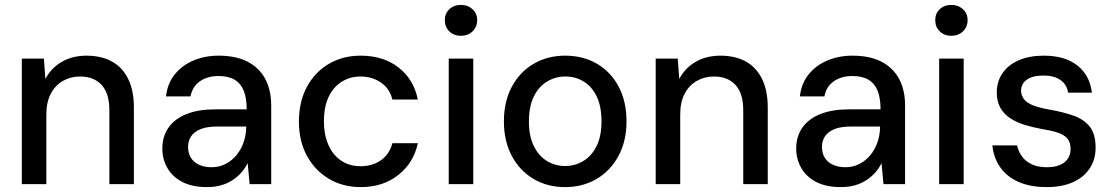

<svg xmlns="http://www.w3.org/2000/svg" viewBox="-20 -751 4539 783"><path d="M69 0V-512H159L165 -429Q188 -473 231.5 -498.5Q275 -524 333 -524Q392 -524 435 -501Q478 -478 502 -430.5Q526 -383 526 -312V0H426V-302Q426 -370 394.5 -404.5Q363 -439 306 -439Q268 -439 236.5 -421Q205 -403 187 -368.5Q169 -334 169 -284V0Z M824 12Q763 12 722.5 -9.5Q682 -31 662 -67Q642 -103 642 -145Q642 -195 667.5 -231Q693 -267 741 -286Q789 -305 856 -305H986Q986 -351 974 -381Q962 -411 936.5 -426Q911 -441 871 -441Q827 -441 796 -420Q765 -399 757 -358H657Q663 -411 693 -448Q723 -485 769.5 -504.5Q816 -524 871 -524Q942 -524 989.5 -499.5Q1037 -475 1061.5 -429.5Q1086 -384 1086 -321V0H998L990 -86Q980 -65 964.5 -47.5Q949 -30 928.5 -16.5Q908 -3 882 4.5Q856 12 824 12ZM843 -69Q874 -69 900 -82.5Q926 -96 944.5 -118.5Q963 -141 973 -169.5Q983 -198 984 -230V-235H866Q823 -235 797 -224Q771 -213 759 -194.5Q747 -176 747 -152Q747 -127 758 -108.5Q769 -90 791 -79.5Q813 -69 843 -69Z M1451 12Q1378 12 1321 -22Q1264 -56 1231.5 -116Q1199 -176 1199 -255Q1199 -336 1231.5 -396.5Q1264 -457 1321 -490.5Q1378 -524 1451 -524Q1543 -524 1605 -476Q1667 -428 1684 -345H1580Q1570 -389 1534 -414Q1498 -439 1450 -439Q1408 -439 1374 -418Q1340 -397 1320.5 -356.5Q1301 -316 1301 -256Q1301 -212 1312.5 -177.5Q1324 -143 1344 -120Q1364 -97 1391 -85Q1418 -73 1450 -73Q1482 -73 1509 -84Q1536 -95 1554.5 -116.5Q1573 -138 1580 -167H1684Q1667 -87 1604.5 -37.5Q1542 12 1451 12Z M1810 0V-512H1910V0ZM1860 -605Q1831 -605 1812.5 -623Q1794 -641 1794 -669Q1794 -696 1812.5 -713.5Q1831 -731 1860 -731Q1888 -731 1907 -713.5Q1926 -696 1926 -669Q1926 -641 1907 -623Q1888 -605 1860 -605Z M2284 12Q2212 12 2155.5 -21.5Q2099 -55 2067 -115.5Q2035 -176 2035 -256Q2035 -337 2067.5 -397.5Q2100 -458 2156.5 -491Q2213 -524 2285 -524Q2358 -524 2414.5 -491Q2471 -458 2503 -397.5Q2535 -337 2535 -256Q2535 -176 2502.5 -115.5Q2470 -55 2413.5 -21.5Q2357 12 2284 12ZM2284 -74Q2325 -74 2359 -94.5Q2393 -115 2413 -155.5Q2433 -196 2433 -256Q2433 -317 2413.5 -357.5Q2394 -398 2360.5 -418.5Q2327 -439 2286 -439Q2245 -439 2211 -418.5Q2177 -398 2157 -357.5Q2137 -317 2137 -256Q2137 -196 2157 -155.5Q2177 -115 2210.5 -94.5Q2244 -74 2284 -74Z M2654 0V-512H2744L2750 -429Q2773 -473 2816.5 -498.5Q2860 -524 2918 -524Q2977 -524 3020 -501Q3063 -478 3087 -430.5Q3111 -383 3111 -312V0H3011V-302Q3011 -370 2979.5 -404.5Q2948 -439 2891 -439Q2853 -439 2821.5 -421Q2790 -403 2772 -368.5Q2754 -334 2754 -284V0Z M3409 12Q3348 12 3307.5 -9.5Q3267 -31 3247 -67Q3227 -103 3227 -145Q3227 -195 3252.5 -231Q3278 -267 3326 -286Q3374 -305 3441 -305H3571Q3571 -351 3559 -381Q3547 -411 3521.5 -426Q3496 -441 3456 -441Q3412 -441 3381 -420Q3350 -399 3342 -358H3242Q3248 -411 3278 -448Q3308 -485 3354.5 -504.5Q3401 -524 3456 -524Q3527 -524 3574.5 -499.5Q3622 -475 3646.5 -429.5Q3671 -384 3671 -321V0H3583L3575 -86Q3565 -65 3549.5 -47.5Q3534 -30 3513.5 -16.5Q3493 -3 3467 4.5Q3441 12 3409 12ZM3428 -69Q3459 -69 3485 -82.5Q3511 -96 3529.5 -118.5Q3548 -141 3558 -169.5Q3568 -198 3569 -230V-235H3451Q3408 -235 3382 -224Q3356 -213 3344 -194.5Q3332 -176 3332 -152Q3332 -127 3343 -108.5Q3354 -90 3376 -79.5Q3398 -69 3428 -69Z M3810 0V-512H3910V0ZM3860 -605Q3831 -605 3812.5 -623Q3794 -641 3794 -669Q3794 -696 3812.5 -713.5Q3831 -731 3860 -731Q3888 -731 3907 -713.5Q3926 -696 3926 -669Q3926 -641 3907 -623Q3888 -605 3860 -605Z M4249 12Q4181 12 4133 -9.5Q4085 -31 4058.5 -69.5Q4032 -108 4027 -158H4128Q4133 -134 4147 -114Q4161 -94 4186.5 -81.5Q4212 -69 4249 -69Q4281 -69 4303 -78.5Q4325 -88 4335.5 -105Q4346 -122 4346 -142Q4346 -171 4332.5 -186.5Q4319 -202 4292.5 -210.5Q4266 -219 4228 -225Q4190 -232 4156.5 -242.5Q4123 -253 4098 -270Q4073 -287 4059 -312.5Q4045 -338 4045 -374Q4045 -418 4068 -452Q4091 -486 4134 -505Q4177 -524 4237 -524Q4322 -524 4373 -484.5Q4424 -445 4433 -373H4336Q4331 -406 4305 -424.5Q4279 -443 4236 -443Q4191 -443 4167.5 -426Q4144 -409 4144 -381Q4144 -362 4156 -346.5Q4168 -331 4194 -321Q4220 -311 4260 -304Q4317 -294 4359 -279Q4401 -264 4424.5 -234Q4448 -204 4448 -149Q4448 -100 4423.5 -63.5Q4399 -27 4354.5 -7.5Q4310 12 4249 12Z"/></svg>

Font: DM Sans 12pt Medium
Style: Regular
Weight: 500
Version: Version 4.004;gftools[0.9.30]